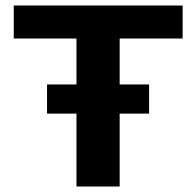

<svg xmlns="http://www.w3.org/2000/svg" viewBox="-20 -678 713 698"><path d="M415 -538V-371H522V-265H415V0H258V-265H151V-371H258V-538H30V-658H644V-538Z"/></svg>

Font: Ysabeau Ultrabold
Style: Regular
Weight: 800
Designer: Christian Thalmann (Catharsis Fonts)
Version: Version 0.003